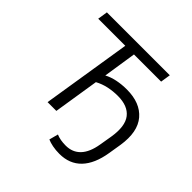

<svg xmlns="http://www.w3.org/2000/svg" viewBox="-221 -900 1284 1284"><g transform="rotate(45 421.0 -258.0)"><path d="M521 189Q486 189 456 183Q426 177 406 168L423 104Q460 120 512 120Q576 120 616 78Q656 36 670 -48L685 -137Q704 -253 661.5 -307.5Q619 -362 524 -362Q479 -362 436.5 -353Q394 -344 355 -323L304 0H221L322 -634H66L77 -705H672L661 -634H404L368 -399Q401 -417 444.5 -426Q488 -435 536 -435Q663 -435 726.5 -360.5Q790 -286 768 -143L753 -51Q734 67 675.5 128Q617 189 521 189Z"/></g></svg>

Font: Nunito Sans
Style: Italic
Weight: 400
Italic angle: -9°
Designer: Vernon Adams
Foundry: Vernon Adams
Version: Version 3.006; ttfautohint (v1.8.3)